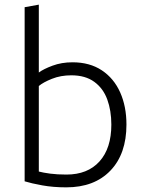

<svg xmlns="http://www.w3.org/2000/svg" viewBox="-20 -796 620 826"><path d="M265 10Q209 10 162 1.5Q115 -7 86 -16V-765L147 -776V-484Q167 -499 206 -513.5Q245 -528 292 -528Q366 -528 418 -493.5Q470 -459 497 -398.5Q524 -338 524 -260Q524 -134 455 -62Q386 10 265 10ZM266 -45Q357 -45 408 -101.5Q459 -158 459 -260Q459 -320 441.5 -368Q424 -416 385.5 -444Q347 -472 287 -472Q241 -472 203.5 -457Q166 -442 147 -426V-58Q166 -53 196 -49Q226 -45 266 -45Z"/></svg>

Font: Ubuntu Sans Light
Style: Regular
Weight: 300
Designer: Dalton Maag Ltd
Foundry: Dalton Maag Ltd
Version: Version 1.006; ttfautohint (v1.8.4.7-5d5b)